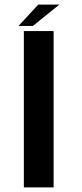

<svg xmlns="http://www.w3.org/2000/svg" viewBox="-20 -809 356 829"><path d="M83 0H211.5V-675H83ZM60 -697H122L236 -789H145Z"/></svg>

Font: Anybody SemiExpanded Medium
Style: Regular
Weight: 500
Width: 6
Version: Version 1.113;gftools[0.9.25]